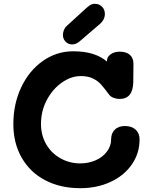

<svg xmlns="http://www.w3.org/2000/svg" viewBox="-20 -983 782 1007"><path d="M712 -252Q712 -179 671.5 -120.5Q631 -62 560 -29Q489 4 401 4Q297 4 217.5 -37.5Q138 -79 94 -155.5Q50 -232 50 -332Q50 -438 91.5 -525.5Q133 -613 205 -663.5Q277 -714 364 -714Q479 -714 541 -660V-665Q541 -684 560 -698Q579 -712 608 -712Q642 -712 661 -695.5Q680 -679 680 -648L679 -552Q677 -464 607 -464Q591 -464 575.5 -470Q560 -476 552 -487Q526 -522 510 -540Q494 -558 468 -571Q442 -584 404 -584Q353 -584 304.5 -550Q256 -516 225.5 -458.5Q195 -401 195 -333Q195 -273 222.5 -226Q250 -179 297.5 -152.5Q345 -126 401 -126Q444 -126 481 -142Q518 -158 540.5 -187.5Q563 -217 563 -254Q563 -284 582 -303Q601 -322 635 -322Q671 -322 691.5 -303Q712 -284 712 -252ZM310 -800Q310 -812 315 -825Q320 -838 329 -846L422 -931Q441 -949 452.5 -956Q464 -963 478 -963Q500 -963 515 -948Q530 -933 530 -910Q530 -895 523.5 -882Q517 -869 507 -860L407 -774Q393 -761 382 -755.5Q371 -750 359 -750Q338 -750 324 -764.5Q310 -779 310 -800Z"/></svg>

Font: Mali
Style: Bold
Weight: 700
Designer: Kitiyaporn Chalermlarp | Katatrad Aksorn Co.,Ltd.
Foundry: Cadson Demak Co.,Ltd.
Version: Version 1.000; ttfautohint (v1.6)